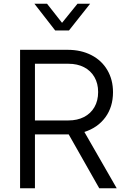

<svg xmlns="http://www.w3.org/2000/svg" viewBox="-20 -1013 681 1033"><path d="M88 -745H344Q416 -745 471.5 -716.5Q527 -688 557.5 -636Q588 -584 588 -517Q588 -438 547 -382Q506 -326 434 -303L608 0H514L332 -321L386 -290H168V0H88ZM508 -518Q508 -564 488 -598.5Q468 -633 432 -651.5Q396 -670 348 -670H168V-365H348Q396 -365 432 -383.5Q468 -402 488 -436.5Q508 -471 508 -518ZM165 -993H233L336 -862H291L397 -993H465L351 -849H277Z"/></svg>

Font: Trafiko Sans Variable
Style: Regular
Weight: 400
Designer: Gumpita Rahayu / Trafiko
Foundry: Tokotype / Trafiko
Version: Version 0.001;FEAKit 1.0